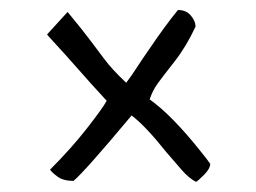

<svg xmlns="http://www.w3.org/2000/svg" viewBox="-20 -435 511 384"><path d="M243.2 -204.1Q149.4 -91.8 127 -73.2Q106.4 -73.2 94.7 -82Q83 -90.8 80.1 -95.7Q122.1 -137.7 153.8 -178.2Q185.5 -218.8 193.4 -233.4Q159.2 -270.5 135.3 -297.9Q111.3 -325.2 92.8 -345.2Q74.2 -365.2 74.2 -366.2L115.2 -411.1Q147.5 -372.1 162.6 -351.6Q177.7 -331.1 187.5 -318.4Q204.1 -295.9 232.4 -269.5Q242.2 -282.2 253.9 -300.3Q265.6 -318.4 279.3 -337.9Q309.6 -382.8 335.9 -415Q352.5 -415 361.8 -403.8Q371.1 -392.6 371.1 -381.8Q352.5 -341.8 329.1 -312Q305.7 -282.2 295.4 -268.1Q285.2 -253.9 279.3 -236.3Q324.2 -204.1 380.9 -132.8Q394.5 -116.2 400.4 -107.4Q400.4 -97.7 388.2 -85.4Q376 -73.2 372.1 -71.3Q358.4 -78.1 343.8 -94.7Q329.1 -111.3 312.5 -130.9Q270.5 -183.6 243.2 -204.1Z"/></svg>

Font: Architects Daughter
Style: Regular
Weight: 400
Designer: Kimberly Geswein
Foundry: Kimberly Geswein
Version: Version 1.002 2010